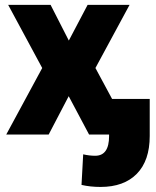

<svg xmlns="http://www.w3.org/2000/svg" viewBox="-20 -548 636 782"><path d="M260.3 -382.8 336.9 -528.3H507.8L368.7 -271L514.6 0H342.8L259.8 -156.2L178.2 0H5.4L151.9 -271L13.2 -528.3H186ZM589.8 -145V5.9Q589.8 106 537.4 159.7Q484.9 213.4 389.6 213.4Q347.7 213.4 312 205.1L318.8 80.6Q344.2 86.4 367.7 86.4Q424.3 86.4 424.3 6.3V-145Z"/></svg>

Font: Roboto Black
Style: Regular
Weight: 900
Designer: Google
Version: Version 2.134; 2016